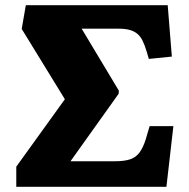

<svg xmlns="http://www.w3.org/2000/svg" viewBox="-20 -723 731 743"><path d="M43 0V-78L231 -339L64 -611L80 -703H629L645 -504L556 -495L548 -522Q540 -549 531.5 -566Q523 -583 510.5 -593Q498 -603 480.5 -607.5Q463 -612 439 -612H296L440 -372L439 -360L230 -67L208 -99H425Q461 -99 483.5 -106.5Q506 -114 520 -133Q534 -152 544 -184L559 -235H651L624 0Z"/></svg>

Font: Literata 18pt ExtraBold
Style: Italic
Weight: 800
Italic angle: -2°
Designer: Latin by Veronika Burian and Jose Scaglione. Greek by Irene Vlachou. Cyrillic by Vera Evstafieva
Foundry: TypeTogether
Version: Version 3.103;gftools[0.9.29]